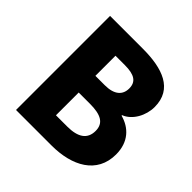

<svg xmlns="http://www.w3.org/2000/svg" viewBox="-190 -909 1074 1074"><g transform="rotate(45 347.5 -372.0)"><path d="M86 0H367C529 0 658 -68 658 -220C658 -319 601 -375 526 -395V-399C586 -422 623 -494 623 -560C623 -703 500 -744 346 -744H86ZM265 -449V-608H339C414 -608 449 -586 449 -533C449 -482 415 -449 339 -449ZM265 -137V-317H354C441 -317 484 -293 484 -232C484 -168 440 -137 354 -137Z"/></g></svg>

Font: Noto Sans CJK Black
Style: Bold
Weight: 900
Designer: Ryoko NISHIZUKA (kana & ideographs); Paul D. Hunt (Latin, Greek & Cyrillic); Wenlong ZHANG (bopomofo); Sandoll Communica
Foundry: Adobe Systems Incorporated
Version: Version 1.000;PS 1;hotconv 1.0.78;makeotf.lib2.5.61930